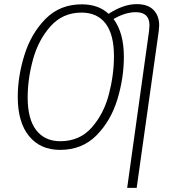

<svg xmlns="http://www.w3.org/2000/svg" viewBox="-20 -715 848 930"><path d="M751 -592Q751 -583 749 -565L642 195H596L702 -565Q704 -585 704 -592Q704 -656 638 -656Q587 -656 530 -623Q580 -556 580 -440Q580 -337 548.5 -233.5Q517 -130 447.5 -59.5Q378 11 271 11Q175 11 120.5 -56Q66 -123 66 -245Q66 -345 98.5 -449Q131 -553 200.5 -623.5Q270 -694 376 -694Q457 -694 506 -648Q578 -695 642 -695Q696 -695 723.5 -667Q751 -639 751 -592ZM532 -443Q532 -548 491.5 -601Q451 -654 375 -654Q284 -654 225 -588Q166 -522 140 -427.5Q114 -333 114 -243Q114 -138 155.5 -84.5Q197 -31 272 -31Q366 -31 424.5 -97.5Q483 -164 507.5 -258.5Q532 -353 532 -443Z"/></svg>

Font: Fira Sans Condensed ExtraLight
Style: Italic
Weight: 275
Width: 3
Italic angle: -8°
Designer: Carrois Corporate & Edenspiekermann AG
Foundry: Carrois Corporate GbR & Edenspiekermann AG
Version: Version 4.203